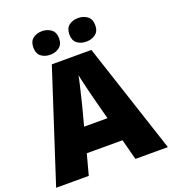

<svg xmlns="http://www.w3.org/2000/svg" viewBox="-162 -1050 1051 1172"><g transform="rotate(-20 363.0 -464.0)"><path d="M515 0 480 -134H248L212 0H0L233 -717H490L726 0ZM409 -409Q404 -428 395 -463.5Q386 -499 377 -537Q368 -575 363 -599Q359 -575 350.5 -539Q342 -503 333.5 -468Q325 -433 319 -409L288 -292H440ZM162 -851Q162 -891 186 -909.5Q210 -928 245 -928Q279 -928 304 -909.5Q329 -891 329 -851Q329 -812 304 -793.5Q279 -775 245 -775Q210 -775 186 -793.5Q162 -812 162 -851ZM396 -851Q396 -891 420 -909.5Q444 -928 480 -928Q514 -928 539 -909.5Q564 -891 564 -851Q564 -812 539 -793.5Q514 -775 480 -775Q444 -775 420 -793.5Q396 -812 396 -851Z"/></g></svg>

Font: Noto Sans Khmer UI Black
Style: Regular
Weight: 900
Designer: Danh Hong and the Monotype Design Team
Foundry: Monotype Imaging Inc.
Version: Version 2.002; ttfautohint (v1.8.4.7-5d5b)